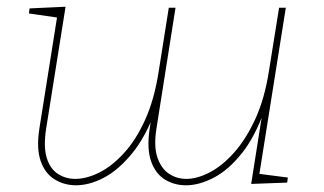

<svg xmlns="http://www.w3.org/2000/svg" viewBox="-20 -545 965 571"><path d="M206 6Q171 6 142.5 -11.5Q114 -29 101 -66Q88 -103 97 -162L151 -502L156 -492L66 -505L68 -520L175 -525L117 -161Q109 -108 119 -75.5Q129 -43 152 -28Q175 -13 204 -13Q237 -13 274.5 -31.5Q312 -50 348 -89Q384 -128 411.5 -188.5Q439 -249 452 -333L482 -522H502L445 -161Q437 -108 448.5 -75.5Q460 -43 483 -28Q506 -13 534 -13Q566 -13 603 -32Q640 -51 675.5 -90.5Q711 -130 739 -190.5Q767 -251 780 -335L810 -522H830L750 -19L743 -29L836 -17L834 -2L727 2L762 -220L768 -221Q739 -139 699.5 -89.5Q660 -40 617.5 -17.5Q575 5 537 6Q502 7 473 -9.5Q444 -26 430 -63.5Q416 -101 425 -162L435 -225L444 -221Q414 -139 373 -89Q332 -39 289 -16.5Q246 6 206 6Z"/></svg>

Font: Bitter Thin
Style: Italic
Weight: 100
Italic angle: -9°
Designer: Sol Matas, and Bitter project Authors
Foundry: Sol Matas
Version: Version 2.002